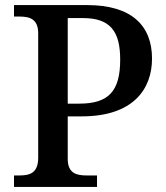

<svg xmlns="http://www.w3.org/2000/svg" viewBox="-20 -734 653 754"><path d="M35 0H361V-45H320C281 -45 246 -53 246 -110V-277H301C504 -277 577 -385 577 -504C577 -634 496 -714 323 -714H35V-669H56C96 -669 130 -660 130 -603V-115C130 -54 97 -45 56 -45H35ZM291 -327H246V-663H306C413 -663 452 -611 452 -500C452 -375 406 -327 291 -327Z"/></svg>

Font: Noto Serif Yezidi Medium
Style: Regular
Weight: 500
Designer: Dalton Maag Ltd
Foundry: Dalton Maag Ltd
Version: Version 1.001